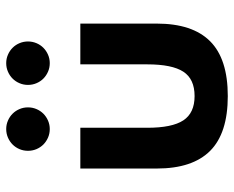

<svg xmlns="http://www.w3.org/2000/svg" viewBox="-88 -659 761 625"><g transform="rotate(-90 292.5 -346.5)"><path d="M292.3 14.5Q171.4 14.5 113.9 -43Q56.4 -100.5 56.4 -216.8V-465.5H189.1V-247.7Q189.1 -166.8 213.2 -130.2Q237.3 -93.6 292.3 -93.6Q347.7 -93.6 371.6 -130.2Q395.5 -166.8 395.5 -247.7V-465.5H528.2V-216.8Q528.2 -100.5 470.7 -43Q413.2 14.5 292.3 14.5ZM399.5 -565Q384.5 -565 371.6 -570.7Q358.6 -576.4 349.1 -585.9Q339.5 -595.5 334.1 -608.4Q328.6 -621.4 328.6 -635.9Q328.6 -650.5 334.1 -663.4Q339.5 -676.4 349.1 -685.9Q358.6 -695.5 371.6 -701.1Q384.5 -706.8 399.5 -706.8Q414.1 -706.8 427 -701.1Q440 -695.5 449.5 -685.9Q459.1 -676.4 464.5 -663.4Q470 -650.5 470 -635.9Q470 -621.4 464.5 -608.4Q459.1 -595.5 449.5 -585.9Q440 -576.4 427 -570.7Q414.1 -565 399.5 -565ZM185 -565Q170 -565 157 -570.7Q144.1 -576.4 134.5 -585.9Q125 -595.5 119.5 -608.4Q114.1 -621.4 114.1 -635.9Q114.1 -650.5 119.5 -663.4Q125 -676.4 134.5 -685.9Q144.1 -695.5 157 -701.1Q170 -706.8 185 -706.8Q199.5 -706.8 212.5 -701.1Q225.5 -695.5 235 -685.9Q244.5 -676.4 250 -663.4Q255.5 -650.5 255.5 -635.9Q255.5 -621.4 250 -608.4Q244.5 -595.5 235 -585.9Q225.5 -576.4 212.5 -570.7Q199.5 -565 185 -565Z"/></g></svg>

Font: Spartan
Style: Bold
Weight: 700
Designer: Matt Bailey, Mirko Velimirovic
Foundry: Matt Bailey
Version: Version 1.005